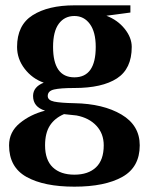

<svg xmlns="http://www.w3.org/2000/svg" viewBox="-20 -500 563 720"><path d="M14 45Q14 -5 54 -38Q94 -71 149 -85Q104 -99 104 -140Q104 -174 144 -190Q101 -205 72.5 -242Q44 -279 44 -324Q44 -406 102.5 -443Q161 -480 259 -480H469V-453L379 -441Q421 -425 447.5 -392Q474 -359 474 -324Q474 -242 418.5 -206Q363 -170 259 -170Q207 -170 183 -164.5Q159 -159 159 -140Q159 -124 183 -119Q207 -114 259 -113Q367 -111 435.5 -70.5Q504 -30 504 45Q504 127 438.5 163.5Q373 200 259 200Q145 200 79.5 163.5Q14 127 14 45ZM339 -324Q339 -380 317 -410Q295 -440 259 -440Q222 -440 200.5 -411Q179 -382 179 -324Q179 -210 259 -210Q339 -210 339 -324ZM369 45Q369 1 341.5 -28.5Q314 -58 267 -67L220 -72Q185 -57 167 -29Q149 -1 149 45Q149 100 178 127.5Q207 155 259 155Q311 155 340 127.5Q369 100 369 45Z"/></svg>

Font: Philosopher
Style: Bold
Weight: 700
Designer: Jovanny Lemonad
Foundry: Jovanny Lemonad
Version: Version 2.000